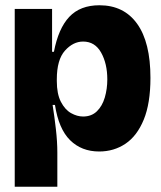

<svg xmlns="http://www.w3.org/2000/svg" viewBox="-20 -562 614 730"><path d="M36 148V-528H178V-365H185Q202 -454 243.5 -498Q285 -542 358 -542Q451 -542 501.5 -471.5Q552 -401 552 -266Q552 -169 526.5 -107Q501 -45 457 -15.5Q413 14 357 14Q290 14 246.5 -29Q203 -72 189 -163H180Q187 -119 192.5 -71Q198 -23 198 18V148ZM296 -119Q328 -119 348.5 -139Q369 -159 378.5 -191.5Q388 -224 388 -260Q388 -320 364.5 -362Q341 -404 296 -404Q258 -404 227 -369.5Q196 -335 196 -260V-254Q196 -205 211.5 -175Q227 -145 250 -132Q273 -119 296 -119Z"/></svg>

Font: Bricolage Grotesque 48pt ExtraBold
Style: Regular
Weight: 800
Designer: Mathieu Triay
Foundry: Atelier Triay
Version: Version 1.000; ttfautohint (v1.8.4.7-5d5b);gftools[0.9.32]